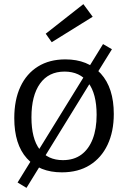

<svg xmlns="http://www.w3.org/2000/svg" viewBox="-20 -824 618 928"><path d="M478 -611 521 -586 446 -465 434 -453 187 -52 182 -36 108 84 65 58 139 -62 152 -75 402 -480 406 -494ZM296 -537Q405 -537 467.5 -468Q530 -399 530 -273Q530 -188 500 -124.5Q470 -61 414 -26Q358 9 279 9Q171 9 110 -58.5Q49 -126 49 -253Q49 -341 78.5 -404.5Q108 -468 163.5 -502.5Q219 -537 296 -537ZM292 -478Q215 -478 173.5 -420Q132 -362 132 -257Q132 -154 171.5 -102Q211 -50 284 -50Q337 -50 373 -76.5Q409 -103 428 -152Q447 -201 447 -269Q447 -371 406.5 -424.5Q366 -478 292 -478ZM230 -620 201 -661 383 -804 428 -743Z"/></svg>

Font: Pack4
Style: Regular
Weight: 400
Version: Version 2.002